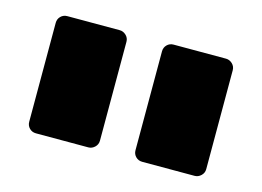

<svg xmlns="http://www.w3.org/2000/svg" viewBox="-57 -668 720 527"><g transform="rotate(15 302.5 -404.5)"><path d="M379 -238Q368 -238 360.5 -245.5Q353 -253 353 -264V-545Q353 -556 360.5 -563.5Q368 -571 379 -571H528Q538 -571 546 -563.5Q554 -556 554 -545V-264Q554 -253 546 -245.5Q538 -238 528 -238ZM77 -238Q66 -238 58.5 -245.5Q51 -253 51 -264V-545Q51 -556 58.5 -563.5Q66 -571 77 -571H226Q236 -571 244 -563.5Q252 -556 252 -545V-264Q252 -253 244 -245.5Q236 -238 226 -238Z"/></g></svg>

Font: Rubik ExtraBold
Style: Regular
Weight: 800
Designer: Hubert and Fischer
Foundry: Hubert and Fischer
Version: Version 2.300;gftools[0.9.30]